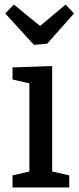

<svg xmlns="http://www.w3.org/2000/svg" viewBox="-20 -823 345 843"><path d="M284 -53V0H35V-53L109 -70V-457L35 -474V-527L209 -533V-70ZM268 -803 305 -764 187 -631 129 -626 3 -764 41 -803 156 -709Z"/></svg>

Font: Bitter Medium
Style: Regular
Weight: 500
Designer: Sol Matas, and Bitter project Authors
Foundry: Sol Matas
Version: Version 2.001